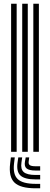

<svg xmlns="http://www.w3.org/2000/svg" viewBox="-20 -820 270 1037"><path d="M160 0V-800H190V0ZM40 0V-800H70V0ZM100 0V-800H130V0ZM59.8 30 55.8 63Q48.8 121.8 75.8 147.4Q102.8 173 172.8 173H197V197H172.8Q90 197 58 165.9Q26 134.8 34.8 63L38.8 30ZM137.8 30 134.8 53Q133 66.5 141.5 72.2Q150 78 172.8 78H197V101H172.8Q137.2 101 123.8 89.9Q110.2 78.8 114.8 53L118.8 30ZM99.8 30 95.8 58Q90.5 94 108.4 109.5Q126.2 125 172.8 125H197V149H172.8Q113.2 149 90.5 127.9Q67.8 106.8 74.8 58L78.8 30Z"/></svg>

Font: Big Shoulders Inline Display Black
Style: Regular
Weight: 900
Designer: Patric King
Foundry: XO Type Co
Version: Version 1.000